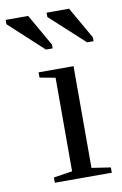

<svg xmlns="http://www.w3.org/2000/svg" viewBox="-143 -742 503 790"><g transform="rotate(-10 108.5 -347.5)"><path d="M180 -34 259 -22V0H21V-22L99 -34V-425L34 -437V-459H180ZM252 -546 109 -677V-695H203L279 -562V-546ZM80 -546 -62 -677V-695H32L108 -562V-546Z"/></g></svg>

Font: Libra Serif Modern
Style: Regular
Weight: 400
Designer: Stefan Peev, Context Ltd
Foundry: Stefan Peev, Context Ltd
Version: Version 1.000